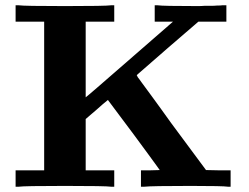

<svg xmlns="http://www.w3.org/2000/svg" viewBox="-20 -706 941 726"><path d="M400 0Q380 -3 226 -3Q70 -3 51 0H39V-62H147V-624H39V-686H51Q70 -683 226 -683Q380 -683 400 -686H412V-624H304V-338Q307 -339 472 -483L634 -624H565V-686H576Q594 -683 728 -683Q742 -683 753 -684H778Q791 -684 800 -685Q815 -685 820 -686H829H836V-624H730L614 -524Q508 -432 497 -422Q497 -421 499 -418Q499 -417 501 -414Q503 -411 507.5 -405.5Q512 -400 515 -395Q518 -391 554 -342Q563 -330 587.5 -296Q612 -262 627 -241L759 -63L805 -62H852V0H842Q824 -3 701 -3Q552 -3 526 0H513V-62H549L584 -63L574 -77Q564 -91 539 -125Q514 -159 486 -197L388 -328Q368 -312 346 -292L304 -256V-62H412V0Z"/></svg>

Font: KaTeX_Main
Style: Bold
Weight: 700
Version: Version